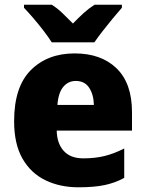

<svg xmlns="http://www.w3.org/2000/svg" viewBox="-20 -786 620 816"><path d="M297 -559Q410 -559 475.5 -495.5Q541 -432 541 -309V-231H221Q222 -177 250.5 -145Q279 -113 334 -113Q384 -113 424.5 -123Q465 -133 508 -155V-30Q470 -9 425 0.5Q380 10 313 10Q235 10 173 -20Q111 -50 75.5 -112Q40 -174 40 -271Q40 -417 111 -488Q182 -559 297 -559ZM302 -442Q270 -442 249 -417Q228 -392 224 -340H379Q378 -384 359 -413Q340 -442 302 -442ZM498 -766V-753Q482 -735 460.5 -709Q439 -683 417.5 -655.5Q396 -628 381 -606H200Q186 -628 165 -655.5Q144 -683 122 -708.5Q100 -734 82 -753V-766H200Q225 -750 245 -730.5Q265 -711 290 -686Q314 -711 335.5 -730.5Q357 -750 382 -766Z"/></svg>

Font: Noto Sans Disp ExtBd
Style: Regular
Weight: 800
Designer: Monotype Design Team
Foundry: Monotype Imaging Inc.
Version: Version 2.000;GOOG;noto-source:20170915:90ef993387c0; ttfaut